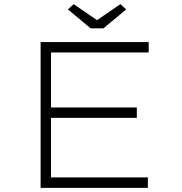

<svg xmlns="http://www.w3.org/2000/svg" viewBox="-20 -902 872 922"><path d="M175 0V-700H694V-650H225V-50H690V0ZM201 -336V-386H637V-336ZM415 -766 306 -857 334 -882 461 -795H431L558 -882L586 -857L477 -766Z"/></svg>

Font: Lexend Tera ExtraLight
Style: Regular
Weight: 250
Designer: Bonnie Shaver-Troup, Thomas Jockin
Foundry: Lexend
Version: Version 1.007